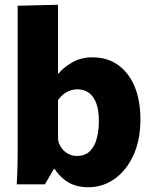

<svg xmlns="http://www.w3.org/2000/svg" viewBox="-20 -772 640 804"><path d="M350 12Q318 12 292.5 3.5Q267 -5 246 -22.5Q225 -40 208 -65H206L168 0H50Q51 -16 52 -39.5Q53 -63 53.5 -89.5Q54 -116 54 -139Q54 -162 54 -177V-748L223 -752V-464H225Q243 -487 280.5 -509.5Q318 -532 367 -532Q430 -532 475 -499.5Q520 -467 544 -409Q568 -351 568 -272Q568 -186 539 -122.5Q510 -59 460.5 -23.5Q411 12 350 12ZM302 -119Q337 -119 357 -139.5Q377 -160 385.5 -193Q394 -226 394 -264Q394 -315 381.5 -344Q369 -373 349 -385.5Q329 -398 305 -398Q288 -398 272 -392Q256 -386 243.5 -375.5Q231 -365 223 -353V-189Q225 -172 235.5 -155.5Q246 -139 263.5 -129Q281 -119 302 -119Z"/></svg>

Font: Murecho Thin
Style: Bold
Weight: 700
Version: Version 1.010